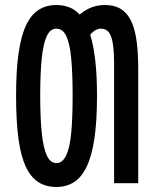

<svg xmlns="http://www.w3.org/2000/svg" viewBox="-20 -729 600 764"><path d="M204 15Q163 15 133 -4Q103 -23 83 -65Q63 -107 53.5 -176.5Q44 -246 44 -348Q44 -449 54 -518Q64 -587 84 -629Q104 -671 134 -690Q164 -709 204 -709Q232 -709 255.5 -700Q279 -691 297 -671Q319 -690 344 -699.5Q369 -709 397 -709Q439 -709 465 -690.5Q491 -672 505 -638.5Q519 -605 524.5 -558.5Q530 -512 530 -455V0H434V-476Q434 -525 429 -555.5Q424 -586 413 -600.5Q402 -615 380 -615Q371 -615 360 -609Q349 -603 339 -591Q352 -549 359 -489Q366 -429 366 -348Q366 -246 355.5 -176.5Q345 -107 324.5 -65Q304 -23 274 -4Q244 15 204 15ZM204 -80Q229 -80 243.5 -111Q258 -142 263.5 -201.5Q269 -261 269 -348Q269 -436 263.5 -495.5Q258 -555 244 -585Q230 -615 204 -615Q180 -615 166 -585Q152 -555 146 -495.5Q140 -436 140 -348Q140 -261 146 -201.5Q152 -142 166 -111Q180 -80 204 -80Z"/></svg>

Font: Ubuntu Sans Mono Medium
Style: Regular
Weight: 500
Monospace: yes
Designer: Dalton Maag Ltd
Foundry: Dalton Maag Ltd
Version: Version 1.006